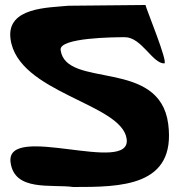

<svg xmlns="http://www.w3.org/2000/svg" viewBox="-20 -749 779 769"><path d="M562.7 -729 254.1 -726C175.2 -718 5.8 -720.8 22 -594C50 -375 469 -336.3 487.4 -192C506 -46.5 1.7 -260.3 22.3 -99C37.5 19.3 185.8 -12 274 0C463.4 0 685.9 -1 653.8 -252C619.8 -517.6 242.9 -391.5 222.8 -549C216.4 -598.4 437.5 -600 480.2 -600C546.9 -600 590.4 -495 637.7 -495C655.8 -495 564.3 -716.5 562.7 -729Z"/></svg>

Font: Rocketfuel
Style: Regular
Weight: 400
Designer: Mew Too
Foundry: Cannot Into Space Fonts.
Version: Version 0.27